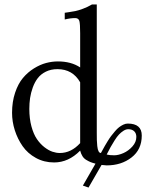

<svg xmlns="http://www.w3.org/2000/svg" viewBox="-20 -718 677 863"><path d="M238.3 -407.2Q209 -407.2 186.3 -396Q163.6 -384.8 149.9 -366.9Q136.2 -349.1 127.4 -325Q118.7 -300.8 115.2 -277.3Q111.8 -253.9 111.8 -228.5Q111.8 -185.1 121.3 -149.9Q130.9 -114.7 145.8 -93Q160.6 -71.3 179.4 -56.6Q198.2 -42 215.6 -36.1Q232.9 -30.3 249 -30.3Q299.8 -30.3 340.3 -74.7V-348.1Q306.6 -407.2 238.3 -407.2ZM493.2 -20Q512.2 -20 534.9 -30Q557.6 -40 575.2 -59.8Q592.8 -79.6 592.8 -102.5Q592.8 -118.7 583.3 -127.9Q573.7 -137.2 556.6 -137.2Q545.9 -137.2 534.9 -130.1Q523.9 -123 514.9 -113.5Q505.9 -104 495.1 -86.9Q484.4 -69.8 477.1 -56.9Q469.7 -43.9 459.5 -23.4Q472.2 -20 493.2 -20ZM617.2 -108.9Q617.2 -45.9 571.3 -10.3Q525.4 25.4 459.5 25.4Q452.1 25.4 436.5 23.4L377.9 125L352.5 116.2Q406.2 22 409.2 17.6Q394.5 13.7 386.2 10.3Q377.9 6.8 367.4 0.5Q356.9 -5.9 350.6 -16.1Q344.2 -26.4 340.3 -41Q288.1 12.2 223.1 12.2Q178.2 12.2 141.4 -8.1Q104.5 -28.3 81.8 -60.8Q59.1 -93.3 46.6 -132.3Q34.2 -171.4 34.2 -210.9Q34.2 -260.7 47.9 -301.3Q61.5 -341.8 83 -367.4Q104.5 -393.1 132.3 -410.4Q160.2 -427.7 187 -434.8Q213.9 -441.9 240.2 -441.9Q299.8 -441.9 340.3 -415V-569.3Q340.3 -610.8 336.7 -623.8Q333 -636.7 317.9 -636.7Q296.4 -636.7 271 -630.4V-660.6Q273.9 -661.1 289.6 -663.3Q305.2 -665.5 318.6 -668.2Q332 -670.9 353 -678.7Q374 -686.5 393.1 -697.8H415V-120.6Q415 -100.1 415.3 -88.9Q415.5 -77.6 417.2 -61.5Q418.9 -45.4 423.1 -37.8Q427.2 -30.3 433.6 -30.3Q434.6 -31.7 440.9 -43.5Q447.3 -55.2 451.4 -62.5Q455.6 -69.8 464.1 -83.7Q472.7 -97.7 479.7 -106.9Q486.8 -116.2 496.6 -127.7Q506.3 -139.2 515.1 -146Q523.9 -152.8 534.2 -157.7Q544.4 -162.6 554.2 -162.6Q617.2 -162.6 617.2 -108.9Z"/></svg>

Font: Libertinage
Style: f
Weight: 400
Designer: OSP
Foundry: OSP
Version: Version 1.0; 2008; OFL relea